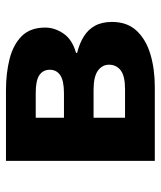

<svg xmlns="http://www.w3.org/2000/svg" viewBox="32 -568 536 640"><g transform="rotate(-90 300.0 -248.0)"><path d="M83.8 0V-496.1H318.2Q376.3 -496.1 423.9 -484Q471.4 -471.8 499.8 -443.4Q528.1 -414.9 528.1 -365.2Q528.1 -333.8 508.3 -304.6Q488.6 -275.3 443.8 -262.6V-258.9Q475 -251.2 498.3 -236.8Q521.5 -222.4 534.2 -199.3Q546.9 -176.2 546.9 -142.6Q546.9 -91.7 517.3 -60.4Q487.7 -29 438.6 -14.5Q389.5 0 330.5 0ZM227.6 -302.8H309.2Q350.7 -302.8 369.1 -315.1Q387.5 -327.5 387.5 -349.9Q387.5 -372.4 369.7 -384.7Q352 -396.9 310.2 -396.9H227.6ZM227.6 -99.2H322.2Q367.3 -99.2 385.8 -113.9Q404.3 -128.5 404.3 -152.7Q404.3 -175.2 384.4 -189.7Q364.5 -204.1 320.8 -204.1H227.6Z"/></g></svg>

Font: Source Code Pro ExtraLight
Style: Regular
Weight: 200
Monospace: yes
Designer: Paul D. Hunt, Teo Tuominen
Foundry: Adobe
Version: Version 1.026;hotconv 1.1.0;makeotfexe 2.6.0